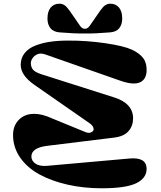

<svg xmlns="http://www.w3.org/2000/svg" viewBox="-20 -991 859 1027"><path d="M460 -853 516.1 -934.1Q531.2 -955.6 543.5 -963.4Q555.7 -971.2 569.8 -971.2Q599.6 -971.2 616.7 -950.4Q633.8 -929.7 633.8 -892.1Q633.8 -860.8 618.4 -840.8Q603 -820.8 569.8 -817.9Q488.8 -811 434.1 -812Q378.9 -811 297.9 -817.9Q264.6 -820.8 249.3 -840.8Q233.9 -860.8 233.9 -892.1Q233.9 -929.7 251 -950.4Q268.1 -971.2 297.9 -971.2Q312.5 -971.2 324.7 -963.4Q336.9 -955.6 352.1 -934.1L408.2 -853Q419.4 -836.9 434.1 -836.9Q448.7 -836.9 460 -853ZM231.9 -104 671.9 -143.1Q764.2 -151.4 764.2 -87.9Q764.2 -37.6 708.3 -10.7Q652.3 16.1 523.9 16.1Q427.2 16.1 341.8 -3.2Q256.3 -22.5 191.2 -57.9Q126 -93.3 87.9 -147.9Q49.8 -202.6 49.8 -269Q49.8 -314 75.4 -344.2Q101.1 -374.5 141.8 -380.6Q182.6 -386.7 232.9 -368.2L433.1 -286.1Q451.2 -278.3 462.2 -281.2Q473.1 -284.2 478.3 -291.5Q483.4 -298.8 478.3 -310.5Q473.1 -322.3 459 -332L161.1 -539.1Q90.8 -589.4 90.8 -644Q90.8 -680.2 111.3 -706.3Q131.8 -732.4 168.2 -746.8Q204.6 -761.2 248 -767.6Q291.5 -773.9 344.2 -773.9Q442.9 -774.4 542.2 -760Q641.6 -745.6 686 -725.1Q727.5 -705.6 746.8 -679Q766.1 -652.3 764.2 -610.8Q761.7 -564.9 728 -550.3Q694.3 -535.6 629.9 -557.1L221.2 -700.2Q196.8 -708.5 179.7 -700.7Q162.6 -692.9 153.8 -679.4Q145 -666 145 -653.8Q145 -632.8 156.2 -618.9Q167.5 -605 200.2 -594.2L589.8 -470.2Q691.9 -438 691.9 -357.9Q691.9 -317.9 667.5 -289.6Q643.1 -261.2 589.8 -254.9L231.9 -210.9Q147.9 -200.2 147.9 -153.8Q147.9 -130.9 169.7 -115.7Q191.4 -100.6 231.9 -104Z"/></svg>

Font: Pilowlava
Style: Regular
Weight: 400
Designer: Anton Moglia, Jérémy Landes, Maksym Kobuzan (Cyrillic), Velvetyne Type Foundry
Foundry: Anton Moglia, Jérémy Landes, Velvetyne Type Foundry
Version: Version 1.001;hotconv 1.0.109;makeotfexe 2.5.65596